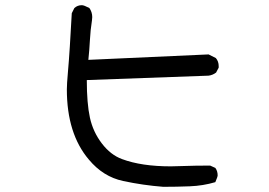

<svg xmlns="http://www.w3.org/2000/svg" viewBox="-20 -703 1040 741"><path d="M610 18Q532 12 455 -4.5Q378 -21 323 -87Q238 -187 238 -358Q238 -378 242 -423Q246 -468 249.5 -523.5Q253 -579 257 -652L267 -672Q279 -683 296 -683Q304 -683 325 -672Q336 -656 336 -637L335 -625Q329 -587 327 -548Q325 -509 321 -472L785 -493L813 -479Q824 -466 824 -448V-442L814 -423Q801 -413 785 -411L315 -394Q315 -304 327 -249Q339 -194 373 -149.5Q407 -105 451 -89Q526 -61 639 -61Q650 -61 678 -62Q706 -63 734 -63.5Q762 -64 791 -64L811 -55Q820 -43 820 -26Q820 -21 811 0Q764 14 712.5 16Q661 18 610 18Z"/></svg>

Font: Xiaolai Mono SC
Style: Regular
Weight: 400
Monospace: yes
Designer: LXGW / Nozomi Seto
Version: Version 3.113;September 30, 2024